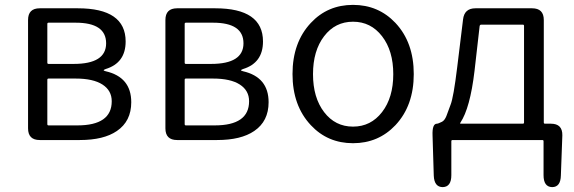

<svg xmlns="http://www.w3.org/2000/svg" viewBox="-20 -574 2353 787"><path d="M143 0Q95 0 95 -48V-492Q95 -540 143 -540H299Q495 -540 495 -404Q495 -316 413 -291Q405 -288 405 -286Q405 -284 413 -282Q518 -258 518 -155Q518 -77 459 -37Q405 0 307 0ZM174 -65Q174 -60 179 -60H297Q438 -60 438 -159Q438 -203 400 -227.5Q362 -252 290 -252H179Q174 -252 174 -247ZM174 -317Q174 -312 179 -312H282Q415 -312 415 -396.5Q415 -481 290 -481H179Q174 -481 174 -476Z M706 0Q658 0 658 -48V-492Q658 -540 706 -540H862Q1058 -540 1058 -404Q1058 -316 976 -291Q968 -288 968 -286Q968 -284 976 -282Q1081 -258 1081 -155Q1081 -77 1022 -37Q968 0 870 0ZM737 -65Q737 -60 742 -60H860Q1001 -60 1001 -159Q1001 -203 963 -227.5Q925 -252 853 -252H742Q737 -252 737 -247ZM737 -317Q737 -312 742 -312H845Q978 -312 978 -396.5Q978 -481 853 -481H742Q737 -481 737 -476Z M1254 -61Q1179 -141 1179 -270.5Q1179 -400 1254 -480Q1323 -554 1427 -554Q1531 -554 1601 -480Q1676 -400 1676 -270.5Q1676 -141 1601 -61Q1531 13 1427 13Q1323 13 1254 -61ZM1308.5 -114.5Q1354 -55 1427 -55Q1500 -55 1546 -114.5Q1592 -174 1592 -270Q1592 -366 1546 -425.5Q1500 -485 1427 -485Q1354 -485 1308.5 -425.5Q1263 -366 1263 -270Q1263 -174 1308.5 -114.5Z M1795 193Q1760 193 1758 146L1753 -18Q1751 -67 1771 -67Q1776 -67 1792 -75Q1803 -81 1810 -99Q1818 -122 1827 -145Q1839 -175 1854 -298L1878 -494Q1883 -540 1929 -540H2161Q2209 -540 2209 -492V-72Q2209 -67 2214 -67H2238Q2286 -67 2285 -19L2279 145Q2278 193 2243 193Q2208 192 2208 144V5Q2208 0 2203 0H1835Q1830 0 1830 5V144Q1830 192 1795 193ZM1867 -71Q1864 -67 1869 -67H2123Q2128 -67 2128 -72V-468Q2128 -473 2123 -473H1953Q1947 -473 1946 -467L1925 -283Q1907 -131 1867 -71Z"/></svg>

Font: Resource Han Rounded JP Normal
Style: Regular
Weight: 350
Designer: Cyano Hao (round all glyphs); Ryoko NISHIZUKA 西塚涼子 (kana, bopomofo & ideographs); Paul D. Hunt (Latin, Greek & Cyrillic)
Foundry: Cyano Hao
Version: 0.990